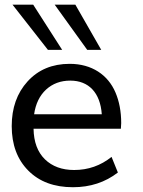

<svg xmlns="http://www.w3.org/2000/svg" viewBox="-20 -785 609 816"><path d="M410.2 -573.2 300.3 -765.1H212.4L350.6 -573.2ZM244.1 -573.2 121.1 -765.1H33.2L183.6 -573.2ZM125 -299.3C131.3 -343.8 148.4 -378.9 175.8 -404.3C203.6 -429.7 237.8 -442.4 278.8 -442.4C356.9 -442.4 406.2 -391.1 412.6 -299.3ZM290 10.7C363.8 10.7 427.2 -10.3 481 -51.8L454.1 -118.2C407.7 -81.1 355 -62.5 294.9 -62.5C243.7 -62.5 202.1 -77.6 170.9 -107.9C139.6 -138.7 123.5 -181.6 122.6 -237.8H493.7C494.6 -247.6 495.1 -255.4 495.1 -261.7C495.1 -311 486.8 -354.5 470.7 -392.1C439 -466.8 370.1 -513.7 276.4 -513.7C202.1 -513.7 142.6 -488.8 97.2 -439C52.2 -389.6 29.8 -326.2 29.8 -249C29.8 -170.4 53.2 -107.4 100.1 -60.1C147 -12.7 210.4 10.7 290 10.7Z"/></svg>

Font: Ride
Style: Regular
Weight: 400
Version: Version 3.000